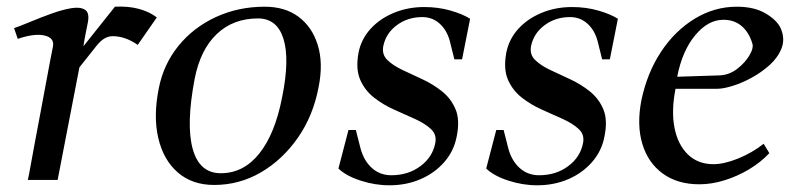

<svg xmlns="http://www.w3.org/2000/svg" viewBox="-20 -537 2392 573"><path d="M63 0Q66 -12 71.5 -43.5Q77 -75 85 -117Q93 -159 101.5 -204.5Q110 -250 117.5 -290.5Q125 -331 130.5 -360Q136 -389 138 -398Q143 -424 113 -431Q83 -438 33 -421L22 -453Q42 -460 72 -472.5Q102 -485 134 -496.5Q166 -508 192.5 -512.5Q219 -517 233.5 -508Q248 -499 242 -469Q239 -454 235.5 -436.5Q232 -419 229 -399L323 -517Q363 -519 394.5 -510.5Q426 -502 448 -485L391 -403Q354 -429 316 -429Q291 -429 269 -401.5Q247 -374 217 -336Q203 -265 186.5 -178.5Q170 -92 152 0Z M619 15Q554 15 511 -22Q468 -59 452.5 -124.5Q437 -190 454 -274Q468 -345 512.5 -400Q557 -455 624 -486Q691 -517 770 -517Q831 -517 871.5 -486.5Q912 -456 928.5 -402Q945 -348 931 -278Q915 -192 869 -126Q823 -60 758.5 -22.5Q694 15 619 15ZM639 -20Q707 -20 754 -79Q801 -138 822 -247Q845 -360 826 -421Q807 -482 750 -482Q676 -482 627 -435.5Q578 -389 561 -302Q535 -166 555 -93Q575 -20 639 -20Z M1142 16Q1099 16 1056 2Q1013 -12 990 -34L1020 -149H1042L1056 -94Q1066 -57 1090 -35.5Q1114 -14 1148 -14Q1198 -14 1234.5 -41Q1271 -68 1279 -110Q1284 -135 1266.5 -151.5Q1249 -168 1219.5 -181.5Q1190 -195 1157 -209.5Q1124 -224 1096.5 -245.5Q1069 -267 1055 -299Q1041 -331 1050 -380Q1058 -420 1085.5 -450.5Q1113 -481 1155 -498.5Q1197 -516 1246 -516Q1288 -516 1324.5 -505.5Q1361 -495 1383 -481L1359 -360H1336L1322 -416Q1313 -448 1291.5 -467Q1270 -486 1240 -486Q1197 -486 1164.5 -462Q1132 -438 1124 -400Q1119 -375 1135.5 -358.5Q1152 -342 1180.5 -328.5Q1209 -315 1240.5 -300.5Q1272 -286 1299 -264.5Q1326 -243 1339.5 -211Q1353 -179 1343 -130Q1335 -87 1306.5 -54Q1278 -21 1235.5 -2.5Q1193 16 1142 16Z M1583 16Q1540 16 1497 2Q1454 -12 1431 -34L1461 -149H1483L1497 -94Q1507 -57 1531 -35.5Q1555 -14 1589 -14Q1639 -14 1675.5 -41Q1712 -68 1720 -110Q1725 -135 1707.5 -151.5Q1690 -168 1660.5 -181.5Q1631 -195 1598 -209.5Q1565 -224 1537.5 -245.5Q1510 -267 1496 -299Q1482 -331 1491 -380Q1499 -420 1526.5 -450.5Q1554 -481 1596 -498.5Q1638 -516 1687 -516Q1729 -516 1765.5 -505.5Q1802 -495 1824 -481L1800 -360H1777L1763 -416Q1754 -448 1732.5 -467Q1711 -486 1681 -486Q1638 -486 1605.5 -462Q1573 -438 1565 -400Q1560 -375 1576.5 -358.5Q1593 -342 1621.5 -328.5Q1650 -315 1681.5 -300.5Q1713 -286 1740 -264.5Q1767 -243 1780.5 -211Q1794 -179 1784 -130Q1776 -87 1747.5 -54Q1719 -21 1676.5 -2.5Q1634 16 1583 16Z M2067 13Q2002 13 1958 -19Q1914 -51 1897 -107.5Q1880 -164 1894 -237Q1911 -319 1952.5 -382Q1994 -445 2053 -481Q2112 -517 2179 -517Q2232 -517 2266.5 -496Q2301 -475 2311 -450Q2323 -420 2312.5 -393Q2302 -366 2278 -344Q2254 -322 2224 -305.5Q2194 -289 2166 -280.5Q2138 -272 2120 -272H1996Q1983 -206 1993 -155.5Q2003 -105 2033 -76Q2063 -47 2109 -47Q2141 -47 2183 -64Q2225 -81 2259 -108L2276 -80Q2251 -53 2216 -32Q2181 -11 2142.5 1Q2104 13 2067 13ZM2001 -308 2127 -312Q2156 -313 2180 -331.5Q2204 -350 2217 -372.5Q2230 -395 2225 -408Q2215 -441 2193 -459.5Q2171 -478 2139 -478Q2093 -478 2054.5 -431.5Q2016 -385 2001 -308Z"/></svg>

Font: Wittgenstein-Italic Regular
Style: Italic
Weight: 400
Italic angle: -11°
Designer: Jörg Drees
Foundry: Jörg Drees
Version: Version 1.000; ttfautohint (v1.8.4.7-5d5b)